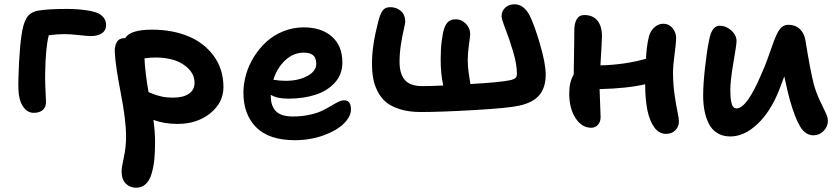

<svg xmlns="http://www.w3.org/2000/svg" viewBox="-20 -589 3949 905"><path d="M139.2 -57.1Q108.4 -57.1 88.4 -87.2Q68.4 -117.2 66.9 -166Q65.4 -214.8 69.8 -294.7Q74.2 -374.5 81.1 -420.9Q88.4 -476.6 105.5 -504.6Q122.6 -532.7 161.1 -539.1Q207 -546.9 295.9 -546.9Q342.8 -546.9 384.3 -541Q425.8 -535.2 445.8 -524.9Q480 -505.4 480 -471.2Q480 -444.8 459.7 -431.9Q439.5 -418.9 408.2 -418.9Q393.6 -418.9 351.6 -423.6Q309.6 -428.2 283.2 -428.2Q250.5 -428.2 210 -422.9Q194.8 -365.7 192.9 -243.2Q192.4 -216.8 193.4 -187Q194.3 -157.2 195.6 -135.5Q196.8 -113.8 196.8 -108.9Q196.8 -83 181.2 -70.1Q165.5 -57.1 139.2 -57.1Z M621.1 295.9Q592.8 295.9 573 276.4Q553.2 256.8 553.2 219.2Q553.2 199.2 563.7 152.3Q574.2 105.5 574.2 54.2Q574.2 -22.5 549.1 -151.1Q523.9 -279.8 521 -345.2Q520 -372.1 530.8 -390.6Q541.5 -409.2 566.9 -409.2H570.3Q592.8 -449.2 697.3 -449.2Q791 -449.2 866.5 -418.5Q941.9 -387.7 987.5 -325.4Q1033.2 -263.2 1033.2 -178.2Q1033.2 -105.5 971.2 -55.2Q909.2 -4.9 816.9 -4.9Q753.4 -4.9 703.1 -23.9Q710.9 30.8 710.9 81.1Q710.9 128.4 707.3 164.1Q703.6 199.7 694.1 231.2Q684.6 262.7 666.3 279.3Q647.9 295.9 621.1 295.9ZM712.9 -317.9Q689.5 -317.9 661.1 -314Q663.6 -250 680.2 -154.8Q684.1 -153.3 696 -148.4Q708 -143.6 715.8 -141.1Q723.6 -138.7 736.6 -135.3Q749.5 -131.8 764.6 -130.4Q779.8 -128.9 797.4 -128.9Q843.3 -128.9 870.1 -147Q897 -165 897 -199.2Q897 -248.5 846.9 -283.2Q796.9 -317.9 712.9 -317.9Z M1369.6 71.8Q1248.5 71.8 1188 11.5Q1127.4 -48.8 1127.4 -151.9Q1127.4 -194.8 1140.1 -238.8Q1152.8 -282.7 1177.7 -322.3Q1202.6 -361.8 1236.3 -392.6Q1270 -423.3 1315.7 -441.7Q1361.3 -460 1411.6 -460Q1494.6 -460 1544.2 -416.7Q1593.8 -373.5 1593.8 -293.9Q1593.8 -238.8 1558.6 -199.7Q1523.4 -160.6 1466.8 -142.3Q1410.2 -124 1338.4 -124Q1285.6 -124 1256.3 -142.1V-136.2Q1256.3 -89.8 1280.5 -64.9Q1304.7 -40 1360.4 -40Q1402.8 -40 1438.7 -47.9Q1474.6 -55.7 1497.8 -66.9Q1521 -78.1 1539.6 -89.4Q1558.1 -100.6 1573.7 -108.4Q1589.4 -116.2 1601.6 -116.2Q1634.3 -116.2 1634.3 -73.2Q1634.3 -40 1600.8 -6.8Q1567.4 26.4 1504.9 49.1Q1442.4 71.8 1369.6 71.8ZM1411.6 -340.8Q1362.8 -340.8 1324.2 -304.7Q1285.6 -268.6 1268.6 -212.9Q1301.8 -208 1325.7 -208Q1386.2 -208 1428.5 -230.7Q1470.7 -253.4 1470.7 -288.1Q1470.7 -314.9 1456.8 -327.9Q1442.9 -340.8 1411.6 -340.8Z M1963.4 -61Q1908.7 -61 1867.4 -73.5Q1826.2 -85.9 1801 -106.4Q1775.9 -127 1760.3 -157.5Q1744.6 -188 1739 -220Q1733.4 -252 1733.4 -292Q1733.4 -373.5 1762.2 -484.9Q1771.5 -522.5 1783.2 -538.8Q1794.9 -555.2 1819.3 -555.2Q1849.1 -555.2 1869.6 -537.1Q1890.1 -519 1890.1 -486.8Q1890.1 -478.5 1883.3 -450.2Q1876.5 -421.9 1869.9 -380.1Q1863.3 -338.4 1863.3 -296.9Q1863.3 -241.2 1888.2 -212.2Q1913.1 -183.1 1971.2 -183.1Q2010.7 -183.1 2069.3 -186Q2057.1 -238.8 2057.1 -310.1Q2057.1 -357.9 2062.3 -397.7Q2067.4 -437.5 2074.2 -456.1Q2080.6 -475.1 2092.8 -486.6Q2105 -498 2129.4 -498Q2155.3 -498 2175.8 -477.3Q2196.3 -456.5 2196.3 -426.8Q2196.3 -420.9 2190.4 -378.4Q2184.6 -335.9 2184.6 -303.2Q2184.6 -290.5 2186 -274.4Q2187.5 -258.3 2189 -248Q2190.4 -237.8 2193.4 -217.8Q2196.3 -197.8 2197.3 -192.9Q2343.3 -201.2 2389.2 -211.9Q2403.8 -215.8 2410.2 -222.2Q2416.5 -228.5 2416.5 -241.2Q2416.5 -286.6 2398.4 -346.4Q2380.4 -406.2 2362.3 -452.9Q2344.2 -499.5 2344.2 -512.2Q2344.2 -537.1 2361.6 -553Q2378.9 -568.8 2405.3 -568.8Q2448.7 -568.8 2476.6 -516.1Q2497.6 -475.1 2524.9 -382.3Q2552.2 -289.6 2552.2 -237.8Q2552.2 -176.3 2522.2 -140.6Q2492.2 -105 2426.3 -90.8Q2377.4 -79.6 2217.5 -70.3Q2057.6 -61 1963.4 -61Z M2767.1 13.2Q2722.2 13.2 2692.6 -32.5Q2663.1 -78.1 2663.1 -147.9Q2663.1 -203.1 2684.1 -237.8Q2684.6 -262.7 2685.3 -306.9Q2686 -351.1 2686.5 -385.5Q2687 -419.9 2687 -446.8Q2687 -478.5 2698.5 -498.3Q2710 -518.1 2734.4 -518.1Q2774.9 -518.1 2796.1 -491.9Q2817.4 -465.8 2817.4 -417Q2817.4 -400.4 2810.1 -280.8Q2925.8 -283.7 3024.9 -312Q3027.3 -368.7 3038.1 -414.1Q3043.9 -440.4 3063 -458.7Q3082 -477.1 3106.9 -477.1Q3132.8 -477.1 3149.9 -456.8Q3167 -436.5 3167 -408.2Q3167 -388.7 3159.7 -334Q3152.3 -279.3 3152.3 -247.1Q3152.3 -193.4 3159.4 -144.3Q3166.5 -95.2 3173.3 -62.7Q3180.2 -30.3 3180.2 -17.1Q3180.2 8.3 3163.1 25.1Q3146 42 3119.1 42Q3086.4 42 3064 11.2Q3041.5 -19.5 3031.2 -71.3Q3021 -123 3021 -191.9Q2939.5 -172.4 2806.2 -168.9Q2806.6 -144.5 2808.8 -98.6Q2811 -52.7 2811 -37.1Q2811 -15.1 2798.6 -1Q2786.1 13.2 2767.1 13.2Z M3422.4 54.2Q3386.2 54.2 3360.4 37.8Q3334.5 21.5 3320.6 -7.1Q3306.6 -35.6 3300.5 -68.1Q3294.4 -100.6 3294.4 -139.2Q3294.4 -193.4 3303.5 -273.7Q3312.5 -354 3321.8 -396Q3334 -467.8 3371.6 -467.8Q3401.9 -467.8 3426.8 -445.6Q3451.7 -423.3 3451.7 -395Q3451.7 -378.9 3437 -293.9Q3422.4 -209 3422.4 -166Q3422.4 -147.5 3423.3 -134.5Q3424.3 -121.6 3427 -107.4Q3429.7 -93.3 3435.8 -85.7Q3441.9 -78.1 3451.7 -78.1Q3501 -78.1 3570.3 -243.2Q3584 -272.9 3597.9 -311.5Q3611.8 -350.1 3620.6 -375.5Q3629.4 -400.9 3640.1 -424.8Q3650.9 -448.7 3664.3 -460.4Q3677.7 -472.2 3695.3 -472.2Q3729 -472.2 3750 -452.1Q3771 -432.1 3776.4 -398.9Q3799.3 -256.3 3815.4 -193.8Q3826.7 -152.3 3844 -116Q3861.3 -79.6 3871.8 -57.6Q3882.3 -35.6 3882.3 -19Q3882.3 7.8 3862.1 28.3Q3841.8 48.8 3814.5 48.8Q3776.4 48.8 3751.5 7.6Q3726.6 -33.7 3702.6 -119.1Q3691.4 -160.2 3676.8 -229Q3672.9 -217.8 3652.3 -164.1Q3612.3 -63 3550.3 -4.4Q3488.3 54.2 3422.4 54.2Z"/></svg>

Font: Shantell Sans Irregular Bouncy
Style: Regular
Weight: 600
Designer: Stephen Nixon, Anya Danilova, Shantell Martin
Foundry: Arrow Type
Version: Version 1.006;[9816181b4]